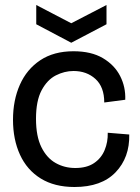

<svg xmlns="http://www.w3.org/2000/svg" viewBox="-20 -735 558 768"><path d="M278 13Q198 13 143 -21Q88 -55 60 -116Q32 -177 32 -256Q32 -334 59.5 -396Q87 -458 141 -494Q195 -530 274 -530Q345 -530 391.5 -502.5Q438 -475 460.5 -431Q483 -387 481 -336L397 -325Q397 -387 362 -419Q327 -451 274 -451Q238 -451 203.5 -433.5Q169 -416 146.5 -374Q124 -332 124 -260Q124 -190 145.5 -146.5Q167 -103 202.5 -83Q238 -63 281 -63Q327 -63 356 -82.5Q385 -102 398.5 -134.5Q412 -167 411 -204L497 -197Q499 -105 442.5 -46Q386 13 278 13ZM125 -715 265 -642 406 -715V-638L265 -564L125 -638Z"/></svg>

Font: Bricolage Grotesque 48pt
Style: Regular
Weight: 400
Designer: Mathieu Triay
Foundry: Atelier Triay
Version: Version 1.000; ttfautohint (v1.8.4.7-5d5b);gftools[0.9.32]